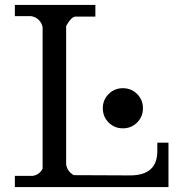

<svg xmlns="http://www.w3.org/2000/svg" viewBox="-20 -755 740 775"><path d="M418.5 -260.5Q395 -284 395 -318Q395 -352 418.5 -375.5Q442 -399 476 -399Q510 -399 533.5 -375.5Q557 -352 557 -318Q557 -284 533.5 -260.5Q510 -237 476 -237Q442 -237 418.5 -260.5ZM247 -91Q252 -62 278 -48L505 -47Q615 -47 615 -145V-179H660V0H40V-45H111Q139 -49 152 -74V-645Q149 -662 136.5 -674.5Q124 -687 105 -690H40V-735H365V-688H283Q266 -685 247 -650Z"/></svg>

Font: Sawarabi Mincho
Style: Regular
Weight: 400
Version: Version 1.00